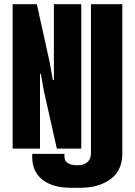

<svg xmlns="http://www.w3.org/2000/svg" viewBox="-20 -706 640 912"><path d="M316 186Q231 186 182 148Q133 110 133 39V25H286V37Q286 79 348 79Q377 79 394.5 64.5Q412 50 412 23V-686H561V23Q561 103 505.5 144.5Q450 186 361 186ZM40 0V-686H155L216 -410L231 -326H236V-686H366V0H250L188 -276L174 -355L170 -354V0Z"/></svg>

Font: Chivo Mono
Style: Bold
Weight: 700
Monospace: yes
Designer: Hector Gatti
Foundry: Omnibus-Type
Version: Version 1.008; ttfautohint (v1.8.4.7-5d5b)